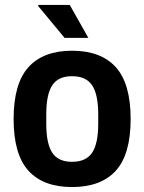

<svg xmlns="http://www.w3.org/2000/svg" viewBox="-20 -744 583 776"><path d="M337 -591H241L134 -720L135 -724H262ZM271 12Q155 12 95 -54Q35 -120 35 -263Q35 -406 95 -472.5Q155 -539 271 -539Q388 -539 448 -472.5Q508 -406 508 -263Q508 -120 448 -54Q388 12 271 12ZM271 -90Q328 -90 352.5 -127Q377 -164 377 -244V-282Q377 -362 352.5 -399Q328 -436 271 -436Q215 -436 191 -399Q167 -362 167 -282V-244Q167 -164 191 -127Q215 -90 271 -90Z"/></svg>

Font: Archivo SemiCondensed
Style: Bold
Weight: 680
Width: 4
Designer: Hector Gatti
Foundry: Omnibus-Type
Version: Version 2.001; ttfautohint (v1.8.3)